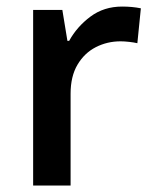

<svg xmlns="http://www.w3.org/2000/svg" viewBox="-20 -571 472 591"><path d="M356 -550.8Q387.2 -550.8 413.6 -545.4L402.8 -438Q392.6 -440.4 377.7 -442.1Q362.8 -443.8 351.1 -443.8Q310.1 -443.8 274.9 -425.8Q239.7 -407.7 218.5 -371.8Q197.3 -335.9 197.3 -282.7V0H82V-540.5H171.9L187.5 -445.3H192.9Q216.8 -488.8 258.3 -519.8Q299.8 -550.8 356 -550.8Z"/></svg>

Font: Open Sans SemiBold
Style: Regular
Weight: 600
Designer: Monotype Design Team
Foundry: Monotype Imaging Inc.
Version: Version 3.003; ttfautohint (v1.8.4)